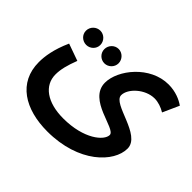

<svg xmlns="http://www.w3.org/2000/svg" viewBox="-154 -665 1106 1106"><g transform="rotate(45 399.0 -112.0)"><path d="M28 -17C28 149 163 231 345 231C601 231 742 84 742 -26C742 -138 498 -147 498 -218C498 -272 572 -341 648 -341C677 -341 709 -330 735 -314L780 -414C752 -434 706 -455 648 -455C498 -455 381 -307 381 -203C381 -63 614 -60 614 -9C614 36 525 113 357 113C226 113 146 55 146 -35C146 -76 157 -119 180 -179L76 -216C37 -129 28 -64 28 -17ZM300 -279C331 -279 358 -305 358 -337C358 -369 331 -396 300 -396C268 -396 242 -369 242 -337C242 -305 268 -279 300 -279ZM151 -280C182 -280 209 -305 209 -337C209 -370 182 -396 151 -396C119 -396 92 -370 92 -337C92 -305 119 -280 151 -280Z"/></g></svg>

Font: Noto Sans Arabic UI Semi
Style: Regular
Weight: 600
Designer: Nadine Chahine - Monotype Design Team
Foundry: Monotype Imaging Inc.
Version: Version 1.900